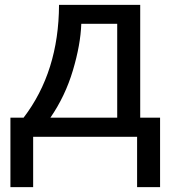

<svg xmlns="http://www.w3.org/2000/svg" viewBox="-20 -558 694 783"><path d="M22.5 -78.1H76.2Q219.7 -265.6 220.7 -538.1H551.8V-78.1H632.8V205.1H539.1V0H115.2V205.1H22.5ZM185.5 -78.1H458V-460.9H311.5Q308.6 -376 277.3 -271Q246.1 -166 185.5 -78.1Z"/></svg>

Font: Gothic A1 Medium
Style: Regular
Weight: 500
Designer: HanYang I&C Co.,Ltd.
Foundry: HanYang I&C Co.,Ltd.
Version: Version 2.50